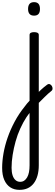

<svg xmlns="http://www.w3.org/2000/svg" viewBox="-162 -815 511 1792"><path d="M155 88Q171 71 187.5 54.5Q204 38 220 23.5Q236 9 250 -3Q264 -15 276 -23Q290 -34 302 -29.5Q314 -25 321.5 -13Q329 -1 328.5 13Q328 27 314 37Q302 46 286 60.5Q270 75 252 93Q234 111 215 130Q196 149 179 166ZM20 957Q-30 957 -66 933.5Q-102 910 -122 864.5Q-142 819 -142 752Q-142 689 -129.5 617Q-117 545 -91 470Q-65 395 -25.5 321Q14 247 68 180Q78 165 90 151.5Q102 138 114 125V-489Q114 -502 124.5 -508.5Q135 -515 156 -515Q178 -515 189 -508.5Q200 -502 200 -489V727Q200 781 188 823.5Q176 866 153 896Q130 926 97 941.5Q64 957 20 957ZM26 882Q48 882 64 871Q80 860 91.5 840Q103 820 108.5 792Q114 764 114 728V239Q107 248 100 257.5Q93 267 86 277Q54 326 27.5 384Q1 442 -16.5 505Q-34 568 -44 631Q-54 694 -54 751Q-54 792 -44.5 821.5Q-35 851 -16.5 866.5Q2 882 26 882ZM156 -669Q128 -669 114 -684.5Q100 -700 100 -731Q100 -763 114 -779Q128 -795 156 -795Q184 -795 197.5 -779Q211 -763 211 -731Q211 -700 197.5 -684.5Q184 -669 156 -669Z"/></svg>

Font: Playwrite ID
Style: Regular
Weight: 400
Designer: Veronika Burian, José Scaglione
Foundry: TypeTogether
Version: Version 1.002